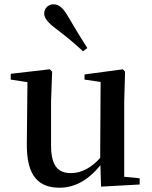

<svg xmlns="http://www.w3.org/2000/svg" viewBox="-20 -859 707 895"><path d="M387 -635C359 -679 331 -724 295 -786C273 -824 253 -839 229 -839C208 -839 186 -823 186 -796C186 -774 205 -752 241 -725C293 -686 330 -654 367 -620ZM451 11 631 1V-28L559 -35V-385L563 -525L553 -536L374 -512V-488L449 -477L447 -123C408 -79 361 -52 311 -52C252 -52 218 -84 218 -181V-385L223 -525L212 -536L30 -515V-488L108 -476L105 -187C104 -37 161 16 258 16C335 16 399 -27 448 -89Z"/></svg>

Font: Noto Serif CJK HK SemiBold
Style: Regular
Weight: 600
Designer: Ryoko NISHIZUKA 西塚涼子 (kana & ideographs); Frank Grießhammer (Latin, Greek & Cyrillic); Wenlong ZHANG 张文龙 (bopomofo); San
Foundry: Adobe
Version: Version 2.001;hotconv 1.1.0;makeotfexe 2.6.0